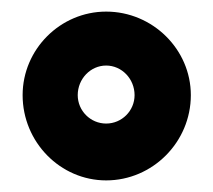

<svg xmlns="http://www.w3.org/2000/svg" viewBox="-20 -728 368 331"><path d="M163 -417C243 -417 309 -483 309 -564C309 -643 243 -708 163 -708C84 -708 19 -643 19 -564C19 -483 84 -417 163 -417ZM163 -515C136 -515 114 -537 114 -564C114 -592 136 -615 163 -615C190 -615 212 -592 212 -564C212 -537 190 -515 163 -515Z"/></svg>

Font: Arthouse Owned Black
Style: Regular
Weight: 900
Designer: Jeremy Tribby
Foundry: Tribby Type
Version: Version 1.000;PS 001.000;hotconv 1.0.88;makeotf.lib2.5.64775